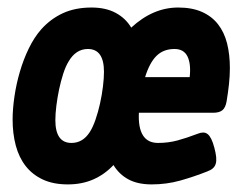

<svg xmlns="http://www.w3.org/2000/svg" viewBox="-20 -482 640 513"><path d="M214.8 -351.1Q182.6 -351.1 163.1 -317.4Q155.3 -304.7 148.9 -284.9Q142.6 -265.1 137.9 -243.2Q133.3 -221.2 130.6 -199.5Q127.9 -177.7 127.9 -161.1Q127.9 -100.1 170.9 -100.1Q201.2 -100.1 219.7 -128.9Q228 -141.6 235.1 -162.1Q242.2 -182.6 247.3 -205.6Q252.4 -228.5 255.1 -251Q257.8 -273.4 257.8 -290Q257.8 -351.1 214.8 -351.1ZM330.6 -408.2Q388.7 -461.9 456.1 -461.9Q493.2 -461.9 519.5 -450.2Q545.9 -438.5 562.5 -417.2Q579.1 -396 586.7 -366.2Q594.2 -336.4 594.2 -299.8Q594.2 -279.3 591.8 -257.1Q589.4 -234.9 585.4 -210.9Q582.5 -194.3 574.2 -187.5Q565.9 -180.7 549.3 -180.7H351.1Q349.1 -141.1 361.8 -120.6Q374.5 -100.1 402.3 -100.1Q429.7 -100.1 454.1 -106.7Q478.5 -113.3 507.8 -124.5Q516.1 -127.9 522.7 -127.9Q529.3 -127.9 534.7 -123.8Q540 -119.6 544.4 -110.8Q548.8 -102.1 552.7 -87.4Q556.6 -72.8 557.6 -62.3Q558.6 -51.8 556.4 -44.4Q554.2 -37.1 548.6 -32.2Q543 -27.3 533.7 -23.9Q498 -9.8 461.4 0.5Q424.8 10.7 385.3 10.7Q348.1 10.7 323.2 -2.7Q298.3 -16.1 283.2 -41Q259.8 -16.1 229.5 -2.7Q199.2 10.7 161.1 10.7Q122.6 10.7 94.7 -2.2Q66.9 -15.1 48.8 -38.1Q30.8 -61 22.2 -93Q13.7 -125 13.7 -162.6Q13.7 -190.9 18.6 -224.1Q23.4 -257.3 33 -290Q42.5 -322.8 56.9 -352.5Q71.3 -382.3 90.3 -403.8Q115.2 -431.6 148.2 -446.8Q181.2 -461.9 224.6 -461.9Q262.7 -461.9 289.3 -447.5Q315.9 -433.1 330.6 -408.2ZM486.8 -275.9Q490.7 -311 481 -331.1Q471.2 -351.1 446.3 -351.1Q416.5 -351.1 397.9 -332.5Q379.4 -314 367.7 -275.9Z"/></svg>

Font: Courier Prime
Style: Bold Italic
Weight: 700
Monospace: yes
Designer: Alan Dague-Greene
Foundry: Quote-Unquote Apps
Version: Version 1.202